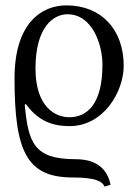

<svg xmlns="http://www.w3.org/2000/svg" viewBox="-20 -459 513 714"><path d="M440 -214C440 -350 356 -439 227 -439C136 -439 34 -375 34 -167C34 107 81 201 251 201C336 201 361 216 369 235L391 228C383 187 356 133 261 133C108 133 85 74 72 -70L76 -72C116 -19 161 10 239 10C366 10 440 -119 440 -214ZM237 -23C189 -23 112 -58 112 -204C112 -362 181 -406 231 -406C324 -406 361 -292 361 -219C361 -74 306 -23 237 -23Z"/></svg>

Font: Libertinus Serif
Style: Regular
Weight: 400
Designer: Philipp H. Poll, Khaled Hosny
Foundry: Caleb Maclennan
Version: Version 7.050;RELEASE